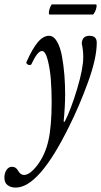

<svg xmlns="http://www.w3.org/2000/svg" viewBox="-78 -578 458 869"><path d="M146 -512.2Q142.1 -513.7 143.3 -523.9Q144.5 -534.2 149.4 -546.1Q154.3 -558.1 158.2 -558.1H356.9Q360.4 -556.6 358.9 -546.4Q357.4 -536.1 351.6 -524.2Q345.7 -512.2 341.8 -512.2ZM-6.8 271Q-29.3 271 -43.7 260Q-58.1 249 -58.1 226.1Q-58.1 205.1 -48.3 190.9Q-38.6 176.8 -23.9 176.8Q-5.4 176.8 3.9 194.8Q15.1 213.9 30.8 213.9Q57.1 213.9 90.8 169.9Q126.5 123 141.1 58.1Q155.8 -6.8 155.8 -117.2Q155.8 -168.5 152.1 -217.5Q148.4 -266.6 137.9 -306.9Q127.4 -347.2 111.8 -347.2Q91.8 -347.2 64 -287.1Q61.5 -283.2 55.7 -283.4Q49.8 -283.7 44.7 -288.1Q39.6 -292.5 42 -297.9Q68.4 -357.4 93 -386.7Q117.7 -416 144 -416Q164.6 -416 179.7 -390.6Q194.8 -365.2 202.4 -323.5Q210 -281.7 213.4 -239Q216.8 -196.3 216.8 -150.9Q216.8 -97.2 210 -27.8L214.8 -26.9Q244.1 -85 271.5 -176.8Q298.8 -268.6 298.8 -318.8Q298.8 -351.6 292 -380.9Q293.5 -416 327.1 -416Q359.9 -416 359.9 -384.8Q359.9 -314.5 320.3 -205.8Q280.8 -97.2 233.9 -3.9Q98.6 271 -6.8 271Z"/></svg>

Font: Junicode SmCond
Style: Italic
Weight: 400
Width: 4
Italic angle: -11°
Designer: Peter S. Baker
Version: Version 2.206